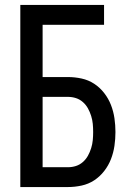

<svg xmlns="http://www.w3.org/2000/svg" viewBox="-20 -755 540 775"><path d="M62 0V-735H400V-655H152V-444H254Q282 -444 309.5 -438Q337 -432 360 -417Q383 -402 400.5 -379.5Q418 -357 428 -331Q438 -305 442 -277.5Q446 -250 446 -222Q446 -194 442 -166.5Q438 -139 428 -113Q418 -87 400.5 -64.5Q383 -42 360 -27Q337 -12 309.5 -6Q282 0 254 0ZM254 -80Q271 -80 286.5 -85Q302 -90 314.5 -101Q327 -112 335 -126.5Q343 -141 348 -157Q353 -173 354.5 -189.5Q356 -206 356 -222Q356 -239 354.5 -255Q353 -271 348 -287Q343 -303 335 -317.5Q327 -332 314.5 -343Q302 -354 286.5 -359Q271 -364 254 -364H152V-80Z"/></svg>

Font: Iosevka Term Medium
Style: Regular
Weight: 500
Monospace: yes
Designer: Belleve Invis
Foundry: Belleve Invis
Version: Version 26.3.1